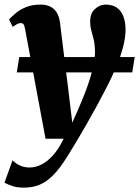

<svg xmlns="http://www.w3.org/2000/svg" viewBox="-44 -586 622 858"><path d="M68 -456.5Q65 -473.5 60.5 -478.2Q56 -483 49 -483Q40.5 -483 30.8 -477.5Q21 -472 12.5 -466L-3.5 -499Q7.5 -511 25.8 -526.8Q44 -542.5 71.8 -554Q99.5 -565.5 137 -565.5Q162.5 -565.5 180.8 -556.5Q199 -547.5 210 -529.2Q221 -511 224.5 -482.5Q228.5 -448.5 232.8 -413.8Q237 -379 241.5 -343.8Q246 -308.5 250.2 -273.5Q254.5 -238.5 259 -204L279 -38L302.5 -90.5Q319.5 -129.5 334.2 -167Q349 -204.5 359.5 -239.2Q370 -274 375.5 -304.5Q381 -335 380.5 -360.5Q379.5 -390.5 374.2 -411.5Q369 -432.5 364 -449.8Q359 -467 359 -485.5Q357.5 -524.5 379.5 -545Q401.5 -565.5 427 -565.5Q459 -565.5 478.5 -551.5Q498 -537.5 507 -513.8Q516 -490 517 -461Q518 -435 512 -403Q506 -371 492.8 -332Q479.5 -293 456.5 -245Q444.5 -218.5 426.2 -183.5Q408 -148.5 386.8 -109.5Q365.5 -70.5 343 -31Q320.5 8.5 298.5 45.2Q276.5 82 257.5 112Q224 166.5 193.5 197Q163 227.5 131.8 240Q100.5 252.5 63.5 252.5Q34 252.5 14 246.2Q-6 240 -24 230.5L12 130.5Q26 145 45.5 153.8Q65 162.5 88 162.5Q115.5 162.5 142.2 148.8Q169 135 194 106.8Q219 78.5 240.5 34H159.5ZM558 -331 547 -262.5H31L42 -331Z"/></svg>

Font: Merriweather 24pt SemiCondensed Black
Style: Italic
Weight: 900
Width: 4
Italic angle: -7.8°
Designer: Eben Sorkin
Foundry: Eben Sorkin
Version: Version 2.101